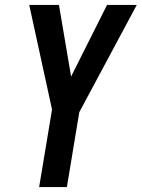

<svg xmlns="http://www.w3.org/2000/svg" viewBox="-20 -755 572 775"><path d="M138 0 190 -313 98 -735H218L267 -446L412 -735H532L300 -302L250 0Z"/></svg>

Font: Iosevka Oblique
Style: Bold
Weight: 700
Italic angle: -9°
Monospace: yes
Designer: Belleve Invis
Foundry: Belleve Invis
Version: Version 32.5.0; ttfautohint (v1.8.4)